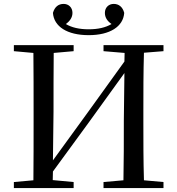

<svg xmlns="http://www.w3.org/2000/svg" viewBox="-20 -963 907 983"><path d="M434 -783C543 -783 611 -827 616 -897C608 -928 588 -943 562 -943C537 -943 517 -925 517 -897C517 -874 529 -855 551 -840C521 -822 482 -813 434 -813C386 -813 347 -822 317 -840C338 -855 351 -874 351 -897C351 -925 331 -943 306 -943C279 -943 260 -928 251 -897C256 -827 324 -783 434 -783ZM510 -701 618 -692 617 -648 429 -387 251 -142 254 -392C254 -493 254 -593 255 -692L357 -701V-732H51V-701L151 -692C152 -593 152 -493 152 -392V-339C152 -239 152 -138 151 -40L51 -31V0H357V-31L250 -41L251 -85L433 -334L617 -589L614 -345C614 -239 614 -139 612 -40L510 -31V0H817V-31L717 -40C714 -140 714 -239 714 -339V-392C714 -493 714 -593 717 -693L817 -701V-732H510Z"/></svg>

Font: Source Han Serif CN Medium
Style: Regular
Weight: 500
Designer: Ryoko NISHIZUKA 西塚涼子 (kana & ideographs); Frank Grießhammer (Latin, Greek & Cyrillic); Wenlong ZHANG 张文龙 (bopomofo); San
Foundry: Adobe
Version: Version 2.002;hotconv 1.1.0;makeotfexe 2.6.0